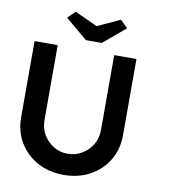

<svg xmlns="http://www.w3.org/2000/svg" viewBox="-96 -983 942 1071"><g transform="rotate(10 374.5 -448.0)"><path d="M48 -269V-701H179V-278Q179 -231 200.5 -194.5Q222 -158 258 -136Q294 -114 336 -114Q382 -114 419 -136Q456 -158 477.5 -194.5Q499 -231 499 -278V-701H625V-269Q625 -190 587.5 -127.5Q550 -65 485 -29.5Q420 6 336 6Q253 6 188 -29.5Q123 -65 85.5 -127.5Q48 -190 48 -269ZM329 -756 204 -861 246 -902 374 -843 502 -902 544 -861 419 -756Z"/></g></svg>

Font: Our Lexend Medium
Style: Regular
Weight: 500
Designer: Bonnie Shaver-Troup, Thomas Jockin
Foundry: Lexend
Version: Version 1.007